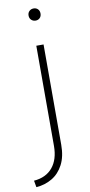

<svg xmlns="http://www.w3.org/2000/svg" viewBox="-133 -726 454 965"><g transform="rotate(-10 94.0 -243.5)"><path d="M94 11Q94 80 60.5 120.5Q27 161 -35 166L-29 200Q15 197 51.5 175.5Q88 154 109.5 113Q131 72 131 12V-500H94ZM113 -625Q100 -625 91 -633.5Q82 -642 82 -656Q82 -670 91 -678.5Q100 -687 113 -687Q126 -687 134.5 -678.5Q143 -670 143 -656Q143 -642 134.5 -633.5Q126 -625 113 -625Z"/></g></svg>

Font: Albert Sans ExtraLight
Style: Regular
Weight: 250
Designer: Andreas Rasmussen
Foundry: a.Foundry
Version: Version 1.025